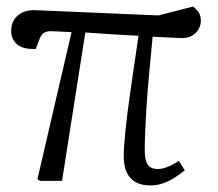

<svg xmlns="http://www.w3.org/2000/svg" viewBox="-20 -551 663 585"><path d="M438 14Q399 14 378 -8Q357 -30 357 -76Q357 -100 362 -150.5Q367 -201 377.5 -274.5Q388 -348 402 -442Q362 -444 321 -446.5Q280 -449 240 -452L169 0H102L94 -5L198 -453Q175 -454 159 -455Q143 -456 134 -456Q121 -456 112.5 -450Q104 -444 99 -428L89 -402Q72 -401 58 -404Q44 -407 34.5 -414Q25 -421 19.5 -432Q14 -443 14 -456Q14 -478 24 -492.5Q34 -507 50.5 -514Q67 -521 87 -520L463 -504L568 -531Q580 -522 586 -512Q592 -502 592 -488Q592 -474 585 -462Q578 -450 565.5 -442.5Q553 -435 535 -435Q524 -435 500 -436.5Q476 -438 445 -439Q440 -384 435 -332Q430 -280 427 -234.5Q424 -189 422.5 -153.5Q421 -118 421 -95Q421 -72 425.5 -59Q430 -46 439 -41Q448 -36 461 -36Q474 -36 489.5 -42Q505 -48 525 -61L543 -32Q526 -18 508.5 -7.5Q491 3 474 8.5Q457 14 438 14Z"/></svg>

Font: Literata 24pt Light
Style: Italic
Weight: 300
Italic angle: -2°
Designer: Latin by Veronika Burian and Jose Scaglione. Greek by Irene Vlachou. Cyrillic by Vera Evstafieva
Foundry: TypeTogether
Version: Version 3.103;gftools[0.9.29]